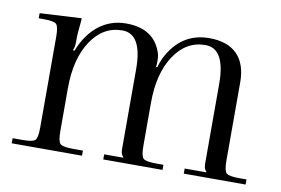

<svg xmlns="http://www.w3.org/2000/svg" viewBox="-58 -573 976 667"><g transform="rotate(10 430.0 -239.5)"><path d="M18 0V-18H53Q89 -18 97.5 -26.5Q106 -35 106 -71V-391Q106 -427 97.5 -435.5Q89 -444 53 -444H35V-462L182 -470V-463Q177 -413 177 -405V-389Q177 -366 172 -358V-355H177Q200 -414 241.5 -446.5Q283 -479 338 -479Q440 -479 465 -392Q467 -382 467 -371Q467 -356 466 -351L465 -348H470L471 -351Q474 -363 482 -381Q531 -479 631 -479Q696 -479 729.5 -445Q763 -411 763 -346V-71Q763 -35 772 -26.5Q781 -18 817 -18H843V0H625V-18H701V-20Q692 -29 692 -46V-328Q692 -453 622 -453Q554 -453 512 -389.5Q470 -326 470 -222V-71Q470 -35 479 -26.5Q488 -18 524 -18H550V0H341V-18H408V-20Q399 -29 399 -46V-328Q399 -453 329 -453Q261 -453 219 -389.5Q177 -326 177 -222V-71Q177 -35 186 -26.5Q195 -18 231 -18H266V0Z"/></g></svg>

Font: Foglihten068fMac
Style: Regular
Weight: 500
Designer: gluk (gluksza@wp.pl)
Foundry: gluk (gluksza@wp.pl)
Version: Version 0.68